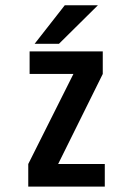

<svg xmlns="http://www.w3.org/2000/svg" viewBox="-20 -690 490 710"><path d="M108 -528 219.5 -670.5H342L198 -528ZM195 -83.5H367.5V0H84.5V-83.5L251.5 -416.5H89.5V-500H360V-416.5Z"/></svg>

Font: League Mono Condensed Medium
Style: Regular
Weight: 500
Width: 1
Designer: Tyler Finck
Foundry: The League of Moveable Type / Tyler Finck
Version: Version 2.210